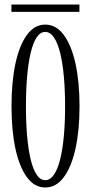

<svg xmlns="http://www.w3.org/2000/svg" viewBox="-20 -820 402 851"><path d="M180.5 11Q132.5 11 99 -35Q65.5 -81 48.2 -162Q31 -243 31 -349Q31 -456 48.2 -537.2Q65.5 -618.5 99 -664.8Q132.5 -711 180.5 -711Q229 -711 263 -664.8Q297 -618.5 314.8 -537.2Q332.5 -456 332.5 -349Q332.5 -243 314.8 -162Q297 -81 263 -35Q229 11 180.5 11ZM180.5 -21.5Q202.5 -21.5 219 -45.5Q235.5 -69.5 246.5 -113.2Q257.5 -157 263 -217Q268.5 -277 268.5 -349Q268.5 -421 263 -481.2Q257.5 -541.5 246.5 -585.8Q235.5 -630 219 -654.2Q202.5 -678.5 180.5 -678.5Q158.5 -678.5 142.5 -654.2Q126.5 -630 116 -585.8Q105.5 -541.5 100.2 -481.2Q95 -421 95 -349Q95 -277 100.2 -217Q105.5 -157 116 -113.2Q126.5 -69.5 142.5 -45.5Q158.5 -21.5 180.5 -21.5ZM30.5 -767.5V-800H332V-767.5Z"/></svg>

Font: Imbue Thin 10pt Light
Style: Regular
Weight: 300
Version: Version 1.102